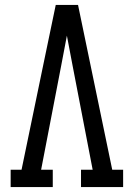

<svg xmlns="http://www.w3.org/2000/svg" viewBox="-20 -755 540 775"><path d="M23 0V-70H67L154 -490L205 -735H295L433 -70H477V0H307V-70H354L273 -490Q267 -520 261.5 -550.5Q256 -581 250 -611Q244 -581 238.5 -550.5Q233 -520 227 -490L146 -70H193V0Z"/></svg>

Font: Iosevka Slab
Style: Regular
Weight: 400
Monospace: yes
Designer: Belleve Invis
Foundry: Belleve Invis
Version: Version 11.2.4; ttfautohint (v1.8.3)